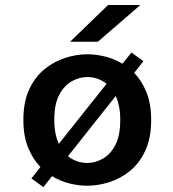

<svg xmlns="http://www.w3.org/2000/svg" viewBox="-20 -728 690 764"><path d="M105 -18 141 -63.5Q110.5 -94.5 91.8 -140.8Q73 -187 73 -251Q73 -323 96.5 -373Q120 -423 158 -453.5Q196 -484 240.5 -498Q285 -512 327.5 -512Q362 -512 398.2 -503Q434.5 -494 467.5 -474.5L503 -519L550.5 -484.5L514 -438Q544 -407 562.8 -360.8Q581.5 -314.5 581.5 -251Q581.5 -178.5 558.2 -128.5Q535 -78.5 497 -47.8Q459 -17 414.5 -3Q370 11 327.5 11Q293 11 256.5 2Q220 -7 187 -27L152.5 16.5ZM196 -251Q196 -221.5 200.8 -197.8Q205.5 -174 214 -155.5L404 -394.5Q387 -408.5 367 -415Q347 -421.5 327.5 -421.5Q296.5 -421.5 266.2 -405Q236 -388.5 216 -351.2Q196 -314 196 -251ZM327.5 -79.5Q358 -79.5 388.2 -96Q418.5 -112.5 438.5 -150Q458.5 -187.5 458.5 -251Q458.5 -280.5 453.8 -304Q449 -327.5 440.5 -346L250.5 -106.5Q268 -92.5 288 -86Q308 -79.5 327.5 -79.5ZM369.5 -562H259L410 -708H538.5Z"/></svg>

Font: Trispace Medium
Style: Regular
Weight: 500
Designer: Tyler Finck
Foundry: Etcetera Type Company
Version: Version 1.210; ttfautohint (v1.8.3)